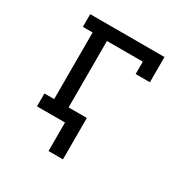

<svg xmlns="http://www.w3.org/2000/svg" viewBox="-161 -661 921 956"><g transform="rotate(30 300.0 -183.0)"><path d="M330 164H247V0H86V-74H142V-457H86V-530H513V-385H431V-456H225V-74H330Z"/></g></svg>

Font: Iosevka Slab Extended
Style: Regular
Weight: 400
Width: 7
Monospace: yes
Designer: Belleve Invis
Foundry: Belleve Invis
Version: Version 11.1.1; ttfautohint (v1.8.3)